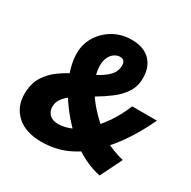

<svg xmlns="http://www.w3.org/2000/svg" viewBox="-152 -809 963 968"><g transform="rotate(30 330.0 -325.0)"><path d="M208 12Q115 12 64.5 -34.5Q14 -81 14 -154Q14 -215 39.5 -256Q65 -297 105.5 -325.5Q146 -354 191.5 -375.5Q237 -397 277.5 -417.5Q318 -438 343.5 -463.5Q369 -489 369 -525Q369 -542 361 -550Q353 -558 338 -558Q322 -558 306.5 -547.5Q291 -537 281.5 -517.5Q272 -498 272 -470Q272 -418 301.5 -363Q331 -308 377 -259Q423 -210 474 -173Q509 -148 546 -134Q583 -120 610 -114L548 12Q501 3 453.5 -20.5Q406 -44 363 -78Q301 -129 250 -195.5Q199 -262 169.5 -332.5Q140 -403 140 -466Q140 -519 167.5 -563.5Q195 -608 242 -635Q289 -662 348 -662Q417 -662 454.5 -624.5Q492 -587 492 -522Q492 -474 468.5 -438Q445 -402 408 -374Q371 -346 330 -322Q289 -298 252 -275.5Q215 -253 191.5 -227.5Q168 -202 168 -170Q168 -143 185.5 -125.5Q203 -108 236 -108Q269 -108 305.5 -122.5Q342 -137 376 -168Q424 -212 458 -262.5Q492 -313 516 -372H660Q626 -299 580.5 -229.5Q535 -160 471 -98Q417 -46 351.5 -17Q286 12 208 12Z"/></g></svg>

Font: Source Sans 3 Black
Style: Italic
Weight: 900
Italic angle: -11°
Designer: Paul D. Hunt
Foundry: Adobe
Version: Version 3.052;hotconv 1.1.0;makeotfexe 2.6.0